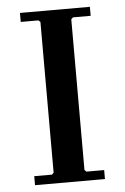

<svg xmlns="http://www.w3.org/2000/svg" viewBox="-50 -707 484 744"><g transform="rotate(-5 192.0 -335.0)"><path d="M56 0V-35H125L132 -42V-628L125 -635H56V-670H328V-635H259L252 -628V-42L259 -35H328V0Z"/></g></svg>

Font: Brygada 1918 SemiBold
Style: Regular
Weight: 600
Designer: Mateusz Machalski | Borys Kosmynka | Przemek Hoffer
Foundry: NIEPODLEGLA 2018
Version: Version 3.006